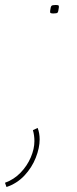

<svg xmlns="http://www.w3.org/2000/svg" viewBox="-72 -550 307 770"><path d="M60 -28 79 -37Q87 -16 87 9Q87 43 71.5 82.5Q56 122 26 154Q-4 186 -46 200L-52 183Q-16 170 10.5 142.5Q37 115 51.5 81Q66 47 66 16Q66 -7 60 -28ZM129 -506Q131 -523 134.5 -526.5Q138 -530 151 -530Q159 -530 162 -528.5Q165 -527 164 -520Q162 -503 159 -499.5Q156 -496 142 -496Q135 -496 131.5 -497.5Q128 -499 129 -506Z"/></svg>

Font: Georama Extra Expanded Thin
Style: Italic
Weight: 100
Width: 8
Italic angle: -9°
Designer: Jean-Baptiste Levee
Foundry: Production Type
Version: Version 1.000